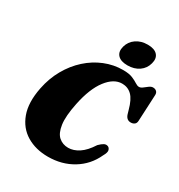

<svg xmlns="http://www.w3.org/2000/svg" viewBox="-216 -1080 1157 1238"><g transform="rotate(30 362.5 -461.0)"><path d="M625 -239.5Q637 -235 641.8 -219.2Q646.5 -203.5 628.5 -172.5Q588.5 -85 507.8 -36Q427 13 324 13Q232 13 164.5 -27.8Q97 -68.5 68 -148Q39 -227.5 62 -343.5Q78.5 -426.5 117 -494.5Q155.5 -562.5 210.2 -611.8Q265 -661 330.5 -687.5Q396 -714 466 -714Q510.5 -714 536.8 -703Q563 -692 579 -681.2Q595 -670.5 607.5 -670.5Q620.5 -670.5 634 -681.2Q647.5 -692 661.8 -702.5Q676 -713 689.5 -713Q705.5 -713 715.5 -703.8Q725.5 -694.5 725 -678L715.5 -480.5Q715 -462 703.8 -453.5Q692.5 -445 676.5 -445Q645 -445 633.5 -479.5L625 -508.5Q606.5 -577.5 577 -606.2Q547.5 -635 504.5 -635Q443 -635 391 -567Q339 -499 313 -372.5Q292 -271 300.5 -211.8Q309 -152.5 338.2 -127.2Q367.5 -102 408.5 -102Q447.5 -102 487 -127.8Q526.5 -153.5 563 -211Q582.5 -230.5 596.8 -237.8Q611 -245 625 -239.5ZM473.5 -753.5Q423.5 -753.5 401 -777.8Q378.5 -802 390 -844.5Q401.5 -886 436.8 -910.5Q472 -935 522 -935Q572.5 -935 594.5 -910.5Q616.5 -886 605 -844.5Q594 -802.5 559 -778Q524 -753.5 473.5 -753.5Z"/></g></svg>

Font: Fraunces 9pt S000 Black
Style: Italic
Weight: 900
Italic angle: -16°
Version: Version 1.000; ttfautohint (v1.8.3)